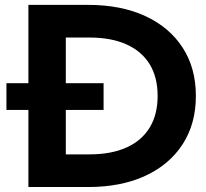

<svg xmlns="http://www.w3.org/2000/svg" viewBox="-20 -752 828 772"><path d="M94.2 0V-310.1H5.9V-417.5H94.2V-732.4H334Q466.8 -732.4 564 -687.5Q661.1 -642.6 714.4 -560.5Q767.6 -478.5 767.6 -366.2Q767.6 -254.4 714.4 -172.1Q661.1 -89.8 564 -44.9Q466.8 0 334 0ZM396.5 -310.1H244.6V-131.3H339.4Q427.2 -131.3 488.5 -158.9Q549.8 -186.5 581.8 -239Q613.8 -291.5 613.8 -366.2Q613.8 -441.4 581.8 -493.7Q549.8 -545.9 488.5 -573.5Q427.2 -601.1 339.4 -601.1H244.6V-417.5H396.5Z"/></svg>

Font: Kumbh Sans
Style: Bold
Weight: 700
Version: Version 1.005